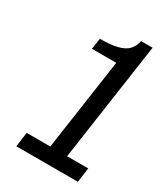

<svg xmlns="http://www.w3.org/2000/svg" viewBox="-126 -900 499 578"><g transform="rotate(30 123.0 -611.0)"><path d="M32.5 -430.5H114.5L160.5 -748H76L81.5 -786Q120 -786 142.8 -792Q165.5 -798 177 -810.2Q188.5 -822.5 192.5 -842H232.5L173 -430.5H246.5L239.5 -380H25.5Z"/></g></svg>

Font: 1883 Sans
Style: Italic
Weight: 400
Italic angle: -8°
Designer: 1883 Sans project is a fork of Public Sans.
Version: Version 1.009